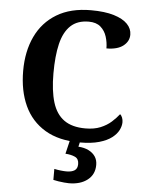

<svg xmlns="http://www.w3.org/2000/svg" viewBox="-62 -773 793 1062"><g transform="rotate(5 334.0 -242.0)"><path d="M401 10Q285 10 208 -36Q131 -82 93 -164.5Q55 -247 55 -358Q55 -466 94 -548.5Q133 -631 210 -677.5Q287 -724 400 -724Q477 -724 527.5 -708.5Q578 -693 603 -667Q628 -641 628 -608Q628 -571 596 -546Q564 -521 503 -521Q503 -554 493 -586Q483 -618 459 -639Q435 -660 393 -660Q330 -660 292.5 -624.5Q255 -589 239 -522Q223 -455 223 -358Q223 -262 242.5 -198Q262 -134 306.5 -102Q351 -70 425 -70Q474 -70 509 -84.5Q544 -99 568.5 -121Q593 -143 610 -165Q618 -159 622.5 -147Q627 -135 627 -122Q627 -101 615.5 -78Q604 -55 578 -35Q552 -15 508.5 -2.5Q465 10 401 10ZM361 240Q351 240 335 238.5Q319 237 302.5 234.5Q286 232 274 229V168Q292 172 310.5 174Q329 176 342 176Q371 176 387 165.5Q403 155 403 130Q403 101 381.5 91Q360 81 328 79L349 -9H406L396 34Q429 36 453 48Q477 60 490 79.5Q503 99 503 126Q503 179 464 209.5Q425 240 361 240Z"/></g></svg>

Font: Noto Serif Tamil
Style: Bold
Weight: 700
Designer: Indian Type Foundry, Tom Grace, and the Monotype Design Team
Foundry: Monotype Imaging Inc.
Version: Version 2.003